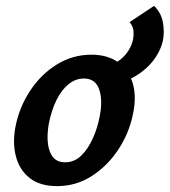

<svg xmlns="http://www.w3.org/2000/svg" viewBox="-20 -620 577 653"><path d="M174 13Q116 13 81 -14.5Q46 -42 34 -88.5Q22 -135 33 -191Q46 -256 82.5 -311.5Q119 -367 173 -400.5Q227 -434 291 -434Q346 -434 382 -408Q418 -382 431.5 -336.5Q445 -291 432 -231Q419 -167 382.5 -111.5Q346 -56 292.5 -21.5Q239 13 174 13ZM201 -68Q233 -68 256.5 -91Q280 -114 296 -150Q312 -186 319 -224Q330 -278 317.5 -315.5Q305 -353 265 -353Q237 -353 213 -333.5Q189 -314 172 -279.5Q155 -245 146 -199Q136 -141 149.5 -104.5Q163 -68 201 -68ZM335 -332 327 -395Q354 -395 376.5 -408.5Q399 -422 414 -443.5Q429 -465 433 -489Q435 -500 434 -514.5Q433 -529 421 -545L504 -600Q528 -577 534 -544Q540 -511 534 -482Q528 -454 510.5 -427Q493 -400 466 -378.5Q439 -357 406 -344.5Q373 -332 335 -332Z"/></svg>

Font: Ysabeau
Style: Bold Italic
Weight: 700
Italic angle: -12°
Designer: Christian Thalmann (Catharsis Fonts)
Version: Version 2.002